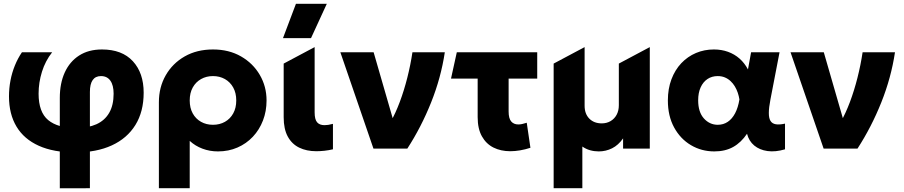

<svg xmlns="http://www.w3.org/2000/svg" viewBox="-20 -787 4786 1017"><path d="M296.8 210.4V-268.5Q296.8 -345.8 323.1 -403.4Q349.4 -461 399.3 -493Q449.2 -525 520.1 -525Q626.4 -525 683.7 -462.8Q741 -400.5 741 -296Q741 -195.8 697.2 -125Q653.4 -54.2 572.2 -16.9Q491 20.4 378.6 20.4Q263.9 20.4 185.7 -14.8Q107.5 -49.9 67.6 -116.2Q27.6 -182.6 27.6 -276.4Q27.6 -320 35.6 -361.3Q43.5 -402.6 58.9 -440.2Q74.2 -477.9 96.1 -510H256.1Q220.2 -464.5 202.3 -407.1Q184.4 -349.6 184.4 -291Q184.4 -192.9 235.3 -150.9Q286.2 -108.9 382.9 -108.9Q446.1 -108.9 490.5 -128.8Q534.9 -148.8 558.3 -189.2Q581.8 -229.8 581.8 -290.6Q581.8 -335.4 564.6 -359.7Q547.4 -384 514.9 -384Q485.5 -384 470.9 -362.9Q456.2 -341.9 456.2 -300V210Z M821.6 210V-245.2Q821.6 -324.9 857.8 -388.1Q893.9 -451.4 958.4 -488.2Q1022.9 -525 1108.1 -525Q1192.6 -525 1256.5 -488.3Q1320.4 -451.6 1356.1 -390.2Q1391.9 -328.9 1391.9 -255Q1391.9 -197.8 1372.9 -148.7Q1354 -99.6 1319.5 -62.9Q1285 -26.1 1237.9 -5.6Q1190.8 15 1134.4 15Q1091.2 15 1052.7 0.6Q1014.1 -13.8 984.9 -40.8V210ZM1108.1 -126Q1143.6 -126 1171.6 -141.8Q1199.5 -157.5 1215.4 -186.4Q1231.4 -215.2 1231.4 -255Q1231.4 -294.8 1215.2 -323.7Q1199.1 -352.6 1171.2 -368.3Q1143.2 -384 1108.1 -384Q1073 -384 1045.1 -368.3Q1017.1 -352.6 1001 -323.7Q984.9 -294.8 984.9 -255Q984.9 -215.2 1000.8 -186.4Q1016.8 -157.5 1044.7 -141.8Q1072.6 -126 1108.1 -126Z M1655.6 14Q1603.6 14 1564.7 -5.1Q1525.8 -24.1 1504.2 -63.9Q1482.6 -103.6 1482.6 -166V-450.2L1646.6 -537.5V-191.8Q1646.6 -154.2 1659.8 -139.1Q1672.9 -124 1698.9 -124Q1708.1 -124 1718.9 -125.6Q1729.8 -127.2 1743.6 -131V3.8Q1721.4 9.1 1698.2 11.6Q1675.1 14 1655.6 14ZM1478.9 -585 1547.6 -767H1711.1L1627.4 -585Z M1958.1 0 1782.9 -510H1959.1L2065.6 -141.5L2047.6 -138.5Q2074.8 -186.1 2097.6 -247Q2120.4 -307.9 2137.4 -375.2Q2154.5 -442.6 2164.6 -510H2336.1Q2315.9 -375.6 2263.7 -244.8Q2211.5 -114 2137.6 0Z M2682.6 14Q2632.9 14 2593.9 -5.4Q2555 -24.9 2532.6 -64.9Q2510.1 -105 2510.1 -166.5V-370.5H2368.9L2399.6 -510H2825.6V-370.5H2674.1V-196.5Q2674.1 -159.6 2687.8 -143.7Q2701.5 -127.8 2725.6 -127.8Q2735.2 -127.8 2746.3 -130.2Q2757.4 -132.6 2770.1 -136.8L2789.6 -4.2Q2762.2 4.8 2734.9 9.4Q2707.6 14 2682.6 14Z M2912.6 210V-450.2L3076.6 -537.5V-227Q3076.6 -183.8 3101.6 -158.6Q3126.5 -133.5 3167.4 -133.5Q3193.9 -133.5 3214.4 -145.7Q3234.9 -157.9 3246.4 -179.4Q3257.9 -201 3257.9 -229.5V-450.2L3421.9 -537.5V0H3280.4V-54Q3255.2 -17.9 3222 -1.4Q3188.8 15 3151.6 15Q3128 15 3105.7 8.8Q3083.4 2.5 3064.6 -10.8V210Z M3763.6 15Q3695.8 15 3639.9 -18.1Q3584 -51.1 3550.8 -111.8Q3517.6 -172.4 3517.6 -255Q3517.6 -317.1 3536.6 -367.1Q3555.5 -417.1 3588.9 -452.4Q3622.4 -487.6 3666.5 -506.3Q3710.6 -525 3761.4 -525Q3801.8 -525 3836.1 -512.6Q3870.4 -500.2 3897.1 -476.8Q3923.9 -453.2 3941.9 -419.2L3958.4 -510H4109.1L4060.9 -260Q4052.5 -217.1 4052.4 -189.2Q4052.2 -161.2 4061.2 -146.6Q4070.2 -132 4089.4 -128.8Q4108.6 -125.6 4138.1 -132.2V3.9Q4087.2 18.9 4045.4 13.1Q4003.5 7.2 3975.1 -16.2Q3946.8 -39.8 3936.9 -78.5Q3905.8 -32.2 3863.7 -8.6Q3821.6 15 3763.6 15ZM3781.9 -126Q3811.5 -126 3834.8 -141.6Q3858 -157.1 3873.8 -187.1Q3889.6 -217.1 3896.6 -260.2Q3893.9 -277.8 3888 -295.4Q3882.1 -313 3872.6 -328.9Q3863.1 -344.9 3849.9 -357.2Q3836.8 -369.6 3819.8 -376.8Q3802.8 -384 3781.6 -384Q3750.8 -384 3727.5 -368.5Q3704.2 -353 3691.2 -324.2Q3678.1 -295.5 3678.1 -255.8Q3678.1 -193.4 3708.4 -159.7Q3738.8 -126 3781.9 -126Z M4342.6 0 4167.4 -510H4343.6L4450.1 -141.5L4432.1 -138.5Q4459.2 -186.1 4482.1 -247Q4504.9 -307.9 4521.9 -375.2Q4539 -442.6 4549.1 -510H4720.6Q4700.4 -375.6 4648.2 -244.8Q4596 -114 4522.1 0Z"/></svg>

Font: Geologica-Sharp
Style: Regular
Weight: 100
Designer: Sindre Bremnes, Frode Helland
Foundry: Monokrom Skriftforlag AS
Version: Version 1.010;gftools[0.9.28]